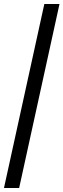

<svg xmlns="http://www.w3.org/2000/svg" viewBox="-20 -828 320 968"><path d="M0 120 203.5 -808H280L76.5 120Z"/></svg>

Font: Encode Sans SmCnd
Style: Regular
Weight: 400
Width: 4
Designer: Multiple Designers
Foundry: Impallari Type
Version: Version 3.002; ttfautohint (v1.8.3) -l 8 -r 50 -G 200 -x 14 